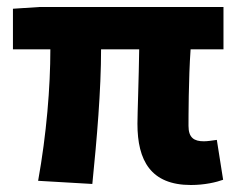

<svg xmlns="http://www.w3.org/2000/svg" viewBox="-20 -517 681 549"><path d="M526 12C565 12 599 4 618 -3L600 -117C586 -115 573 -113 563 -113C535 -113 519 -123 519 -157C519 -178 519 -292 525 -376H619V-497H92L17 -492V-376H124C124 -268 113 -133 89 0L244 9C257 -120 269 -259 269 -376H378C377 -296 373 -191 373 -163C373 -58 411 12 526 12Z"/></svg>

Font: DAIFUKU Sans
Style: Bold
Weight: 700
Designer: Original font ‘Source Han Sans JP’ : Paul D. Hunt
Foundry: Daifuku
Version: Version 1.000